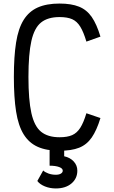

<svg xmlns="http://www.w3.org/2000/svg" viewBox="-20 -834 640 1080"><path d="M315 14Q242 14 192.5 -8Q143 -30 113 -78.5Q83 -127 70.5 -206.5Q58 -286 58 -401Q58 -516 70.5 -595Q83 -674 113 -722Q143 -770 192.5 -792Q242 -814 315 -814Q381 -814 424.5 -796.5Q468 -779 496 -738.5Q524 -698 545 -628L466 -600Q450 -654 431.5 -684Q413 -714 386 -726Q359 -738 315 -738Q249 -738 211 -707.5Q173 -677 156.5 -603.5Q140 -530 140 -401Q140 -272 156.5 -198Q173 -124 211 -93Q249 -62 315 -62Q359 -62 386 -74Q413 -86 431.5 -115Q450 -144 466 -197L545 -170Q524 -101 496 -60.5Q468 -20 425 -3Q382 14 315 14ZM294 226Q261 226 232.5 214.5Q204 203 190 184L223 125Q233 135 252.5 142Q272 149 294 149Q312 149 322.5 142.5Q333 136 333 126Q333 113 312.5 105.5Q292 98 259 98V-5H341V45Q374 52 394.5 74Q415 96 415 126Q415 170 382 198Q349 226 294 226Z"/></svg>

Font: Victor Mono Thin Medium
Style: Regular
Weight: 500
Monospace: yes
Version: Version 1.561;gftools[0.9.30]